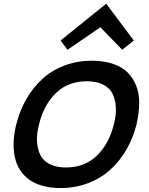

<svg xmlns="http://www.w3.org/2000/svg" viewBox="-20 -950 763 980"><path d="M561 -314.9Q573.7 -361.8 571.3 -402.1Q568.8 -442.4 554.2 -471.9Q539.6 -501.5 506.1 -518.3Q472.7 -535.2 423.8 -535.2Q327.1 -535.2 265.4 -475.1Q203.6 -415 179.2 -314.9Q166.5 -268.6 168.9 -228.3Q171.4 -188 186 -158.4Q200.7 -128.9 233.9 -112.1Q267.1 -95.2 315.9 -95.2Q412.1 -95.2 474.4 -155.5Q536.6 -215.8 561 -314.9ZM676.8 -314.9Q659.2 -244.6 625 -185.8Q590.8 -127 542.5 -83.3Q494.1 -39.6 429 -14.9Q363.8 9.8 289.1 9.8Q238.8 9.8 198 -1.5Q157.2 -12.7 128.9 -33.2Q100.6 -53.7 82 -82.8Q63.5 -111.8 55.7 -148.2Q47.9 -184.6 49.6 -226.3Q51.3 -268.1 63 -314.9Q80.6 -385.3 114.5 -444.3Q148.4 -503.4 196.5 -547.4Q244.6 -591.3 309.6 -615.7Q374.5 -640.1 449.2 -640.1Q509.8 -640.1 556.4 -624.3Q603 -608.4 631.6 -579.8Q660.2 -551.3 675.8 -510.7Q691.4 -470.2 690.4 -420.9Q689.5 -371.6 676.8 -314.9ZM522.9 -930.2 663.1 -743.2 604 -695.8 492.2 -811 491.2 -810.1 324.2 -695.8 289.1 -743.2 521 -930.2Z"/></svg>

Font: Sinkin Sans 500 Medium Italic
Style: Regular
Weight: 500
Italic angle: -112°
Designer: Keith Bates
Foundry: K-Type
Version: Sinkin Sans (version 1.0)  by Keith Bates   •   © 2014   www